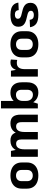

<svg xmlns="http://www.w3.org/2000/svg" viewBox="1512 -2292 790 3853"><g transform="rotate(-90 1906.5 -365.0)"><path d="M311 10Q229 10 170 -17Q111 -44 79.5 -95Q48 -146 48 -217V-323Q48 -394 79.5 -444.5Q111 -495 170 -522.5Q229 -550 311 -550Q392 -550 451 -523Q510 -496 541.5 -445Q573 -394 573 -323V-217Q573 -146 541.5 -95Q510 -44 451 -17Q392 10 311 10ZM311 -102Q363 -102 393 -132Q423 -162 423 -214V-326Q423 -379 393 -408.5Q363 -438 311 -438Q259 -438 228.5 -408.5Q198 -379 198 -326V-214Q198 -162 228.5 -132Q259 -102 311 -102Z M1382 -325Q1382 -382 1361 -409Q1340 -436 1296 -436Q1241 -436 1213 -394Q1185 -352 1185 -270L1132 -194V-253Q1132 -398 1190 -474Q1248 -550 1358 -550Q1448 -550 1490.5 -500Q1533 -450 1533 -343V0H1382ZM687 -540H805L837 -378V0H687ZM1035 -325Q1035 -382 1014 -409Q993 -436 948 -436Q894 -436 865.5 -394Q837 -352 837 -270L785 -194V-253Q785 -398 843 -474Q901 -550 1010 -550Q1101 -550 1143 -499.5Q1185 -449 1185 -343V0H1035Z M1977 10Q1907 10 1855 -20.5Q1803 -51 1774.5 -107Q1746 -163 1746 -239V-303Q1746 -380 1774 -435.5Q1802 -491 1853.5 -520.5Q1905 -550 1974 -550Q2074 -550 2128 -491Q2182 -432 2182 -323V-217Q2182 -108 2128.5 -49Q2075 10 1977 10ZM1658 -740H1808V-172L1753 0H1658ZM1932 -99Q1979 -99 2005.5 -129.5Q2032 -160 2032 -214V-324Q2032 -379 2005.5 -409Q1979 -439 1932 -439Q1874 -439 1841 -402.5Q1808 -366 1808 -301V-240Q1808 -174 1841.5 -136.5Q1875 -99 1932 -99Z M2296 -540H2414L2446 -344V0H2296ZM2411 -294Q2411 -420 2453.5 -485Q2496 -550 2579 -550Q2594 -550 2609.5 -547.5Q2625 -545 2639 -541L2631 -414Q2602 -422 2571 -422Q2508 -422 2477 -382Q2446 -342 2446 -261Z M2945 10Q2863 10 2804 -17Q2745 -44 2713.5 -95Q2682 -146 2682 -217V-323Q2682 -394 2713.5 -444.5Q2745 -495 2804 -522.5Q2863 -550 2945 -550Q3026 -550 3085 -523Q3144 -496 3175.5 -445Q3207 -394 3207 -323V-217Q3207 -146 3175.5 -95Q3144 -44 3085 -17Q3026 10 2945 10ZM2945 -102Q2997 -102 3027 -132Q3057 -162 3057 -214V-326Q3057 -379 3027 -408.5Q2997 -438 2945 -438Q2893 -438 2862.5 -408.5Q2832 -379 2832 -326V-214Q2832 -162 2862.5 -132Q2893 -102 2945 -102Z M3535 10Q3419 10 3360 -30.5Q3301 -71 3287 -157L3436 -164Q3440 -121 3464 -100.5Q3488 -80 3532 -80Q3572 -80 3594.5 -96Q3617 -112 3617 -140Q3617 -166 3599.5 -181Q3582 -196 3553.5 -204.5Q3525 -213 3491 -220Q3457 -227 3423 -237.5Q3389 -248 3360.5 -266Q3332 -284 3314.5 -314Q3297 -344 3297 -392Q3297 -471 3357.5 -510.5Q3418 -550 3538 -550Q3612 -550 3663 -533Q3714 -516 3743.5 -481Q3773 -446 3781 -391L3631 -384Q3628 -422 3605.5 -441.5Q3583 -461 3541 -461Q3501 -461 3479 -445Q3457 -429 3457 -399Q3457 -373 3474.5 -358Q3492 -343 3520.5 -334Q3549 -325 3583 -318Q3617 -311 3651 -300.5Q3685 -290 3713.5 -272Q3742 -254 3759.5 -224Q3777 -194 3777 -147Q3777 -69 3716 -29.5Q3655 10 3535 10Z"/></g></svg>

Font: Pathway Extreme SemiCondensed
Style: Bold
Weight: 700
Width: 4
Version: Version 1.001;gftools[0.9.26]